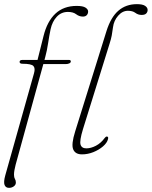

<svg xmlns="http://www.w3.org/2000/svg" viewBox="-21 -737 732 926"><path d="M73.5 -438.5Q73.5 -448 87.5 -448H160L189 -563.5Q206.5 -634 246.2 -671.2Q286 -708.5 349 -708.5Q379 -708.5 391.5 -700.2Q404 -692 404 -681.5Q404 -671 397.5 -664Q391 -657 379 -657Q361 -657 346.5 -668.2Q332 -679.5 306.5 -679.5Q274.5 -679.5 252.8 -656.2Q231 -633 223 -596Q216.5 -565 211 -528.5Q205.5 -492 197.5 -463L193.5 -448H311.5Q320.5 -448 320.5 -440.5Q320.5 -435 313.5 -431.5Q306.5 -428 296.5 -428H188L54.5 57Q51 71 48.8 82.8Q46.5 94.5 46.5 105.5Q46.5 118 51 125.8Q55.5 133.5 55.5 143.5Q55.5 154.5 45.5 161.8Q35.5 169 22.5 169Q6.5 169 1 155Q-4.5 141 4.5 108.5L143 -383.5Q150 -407.5 140.2 -418.5Q130.5 -429.5 87.5 -429.5Q73.5 -429.5 73.5 -438.5ZM639.5 -717Q666.5 -717 678.8 -708.8Q691 -700.5 691 -689Q691 -679 684.2 -672Q677.5 -665 662 -665Q645 -665 631.8 -675Q618.5 -685 596 -685Q569.5 -685 548.8 -661.2Q528 -637.5 524 -605.5Q521 -582.5 517.8 -565.2Q514.5 -548 507.5 -526.5L379 -113.5Q362 -57.5 367.5 -39.5Q373 -21.5 395.5 -21.5Q417.5 -21.5 441.8 -34.2Q466 -47 483.5 -71Q489 -78.5 494 -78.5Q503 -78.5 500 -66.5Q495.5 -48 475.8 -31Q456 -14 429 -3.2Q402 7.5 374.5 7.5Q342 7.5 332 -16.8Q322 -41 341.5 -103L492.5 -587Q513.5 -654 550 -685.5Q586.5 -717 639.5 -717Z"/></svg>

Font: Fraunces 9pt Thin
Style: Italic
Weight: 100
Italic angle: -16°
Version: Version 1.000;[b76b70a41]